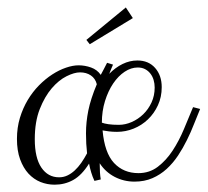

<svg xmlns="http://www.w3.org/2000/svg" viewBox="-20 -529 562 520"><path d="M522 -233.9Q514.2 -215.3 505.6 -193.4Q497.1 -171.4 486.3 -149.7Q475.6 -127.9 462.2 -107.7Q448.7 -87.4 431.4 -71.5Q414.1 -55.7 392.6 -46.4Q371.1 -37.1 344.2 -37.1Q315.4 -37.1 290.5 -50Q265.6 -63 250 -86.9Q250 -59.6 252.9 -43L235.8 -39.1Q230.5 -50.3 227.1 -61.8Q223.6 -73.2 221.2 -85.9Q201.2 -54.2 178.2 -41.5Q155.3 -28.8 127.9 -28.8Q107.9 -28.8 89.6 -36.1Q71.3 -43.5 57.1 -58.8Q43 -74.2 34.4 -97.7Q25.9 -121.1 25.9 -152.8Q25.9 -183.1 33.9 -209.7Q42 -236.3 55.2 -258.3Q68.4 -280.3 85.7 -297.9Q103 -315.4 121.6 -327.4Q140.1 -339.4 158.7 -345.7Q177.2 -352.1 192.9 -352.1Q210 -352.1 226.6 -346.2Q243.2 -340.3 252.9 -326.2Q256.8 -333.5 261.2 -341.8Q265.6 -350.1 270 -358.9L286.1 -354Q283.7 -348.1 281 -342Q278.3 -335.9 275.9 -329.1Q292.5 -346.2 312 -355.7Q331.5 -365.2 352.1 -365.2Q382.3 -365.2 400.1 -345Q418 -324.7 418 -293Q418 -266.1 407.7 -243.9Q397.5 -221.7 380.6 -205.6Q363.8 -189.5 342 -180.7Q320.3 -171.9 296.9 -171.9Q285.6 -171.9 275.6 -173.1Q265.6 -174.3 257.8 -175.8Q263.2 -115.2 288.8 -87.6Q314.5 -60.1 355 -60.1Q384.8 -60.1 407.5 -77.4Q430.2 -94.7 447.5 -121.1Q464.8 -147.5 478 -179Q491.2 -210.4 502.9 -238.8ZM140.1 -48.8Q151.9 -48.8 162.4 -53.7Q172.9 -58.6 182.4 -67.4Q191.9 -76.2 200.2 -88.1Q208.5 -100.1 215.8 -113.8Q214.4 -126 213.6 -139.9Q212.9 -153.8 212.9 -168Q212.9 -198.2 219.2 -229.7Q225.6 -261.2 242.2 -300.8Q238.3 -316.4 226.1 -324.7Q213.9 -333 196.8 -333Q181.2 -333 160.2 -322.5Q139.2 -312 120.1 -289.8Q101.1 -267.6 87.6 -233.4Q74.2 -199.2 74.2 -151.9Q74.2 -101.6 92 -75.2Q109.9 -48.8 140.1 -48.8ZM353 -346.2Q335 -346.2 317.6 -334.7Q300.3 -323.2 286.6 -303Q272.9 -282.7 264.4 -255.4Q255.9 -228 255.9 -196.8Q262.2 -194.3 273.7 -192.6Q285.2 -190.9 301.8 -190.9Q319.3 -190.9 336.7 -198.5Q354 -206.1 367.9 -219.5Q381.8 -232.9 390.4 -251.5Q398.9 -270 398.9 -292Q398.9 -302.7 396 -312.5Q393.1 -322.3 387.2 -329.8Q381.3 -337.4 372.8 -341.8Q364.3 -346.2 353 -346.2ZM339.8 -480 223.1 -409.2 213.9 -420.9 320.8 -508.8Z"/></svg>

Font: Clicker Script
Style: Regular
Weight: 400
Designer: Astigmatic (AOETI)
Foundry: Astigmatic (AOETI)
Version: Version 1.000